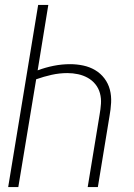

<svg xmlns="http://www.w3.org/2000/svg" viewBox="-20 -755 540 775"><path d="M13 0 134 -735H175L132 -471Q164 -483 197 -489.5Q230 -496 263 -496Q290 -496 316 -490.5Q342 -485 364 -472Q386 -459 401.5 -438.5Q417 -418 423.5 -393Q430 -368 428.5 -340.5Q427 -313 422 -286L375 0H334L382 -292Q386 -314 387.5 -336Q389 -358 383.5 -378.5Q378 -399 365 -415Q352 -431 334 -441Q316 -451 295 -455.5Q274 -460 252 -460Q220 -460 188.5 -453Q157 -446 126 -435L54 0Z"/></svg>

Font: Iosevka Curly Extralight
Style: Italic
Weight: 200
Italic angle: -9°
Monospace: yes
Designer: Belleve Invis
Foundry: Belleve Invis
Version: Version 22.1.2; ttfautohint (v1.8.4)